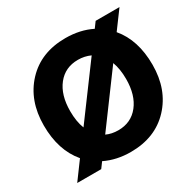

<svg xmlns="http://www.w3.org/2000/svg" viewBox="-152 -844 1019 1011"><g transform="rotate(-30 357.0 -339.0)"><path d="M366 -125Q444 -125 490 -183Q536 -241 536 -339Q536 -400 519 -445L294 -140Q326 -125 366 -125ZM196 -339Q196 -275 214 -230L441 -537Q406 -553 366 -553Q288 -553 242 -495Q196 -437 196 -339ZM616 -577Q694 -485 694 -334.5Q694 -184 604.5 -88.5Q515 7 366 7Q280 7 210 -27L185 7H39L117 -99Q38 -192 38 -343Q38 -494 127.5 -589.5Q217 -685 366 -685Q455 -685 525 -650L550 -684H695Z"/></g></svg>

Font: Hind Madurai
Style: Bold
Weight: 700
Designer: Jyotish Sonowal
Foundry: Indian Type Foundry
Version: Version 0.702;PS 1.0;hotconv 1.0.81;makeotf.lib2.5.63406